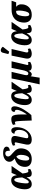

<svg xmlns="http://www.w3.org/2000/svg" viewBox="2032 -2902 1093 5198"><g transform="rotate(-90 2579.0 -302.5)"><path d="M192 10C287 10 335 -50 376 -126H379C382 -16 417 10 484 10C522 10 565 -7 606 -34L590 -97C568 -85 555 -82 543 -82C516 -82 499 -100 481 -239L686 -536H498L437 -397H434C422 -511 371 -546 295 -546C183 -546 88 -452 60 -257C33 -65 99 10 192 10ZM252 -71C215 -71 202 -104 224 -264C246 -418 276 -463 311 -463C350 -463 367 -392 375 -249C323 -134 293 -71 252 -71Z M871 10C1024 10 1136 -78 1158 -231C1177 -371 1122 -426 1038 -502C972 -561 935 -585 944 -646C949 -682 985 -706 1025 -706C1089 -706 1103 -652 1094 -585C1157 -585 1201 -611 1208 -660C1215 -707 1179 -765 1034 -765C912 -765 814 -707 801 -619C790 -540 828 -503 887 -450C767 -415 682 -350 663 -214C643 -71 725 10 871 10ZM884 -58C839 -58 822 -110 837 -217C854 -346 905 -390 941 -407C981 -365 996 -325 981 -212C966 -109 925 -58 884 -58Z M1404 10C1574 10 1705 -147 1729 -319C1753 -490 1703 -544 1646 -544C1597 -544 1566 -512 1556 -458C1626 -455 1677 -417 1658 -279C1642 -172 1570 -83 1483 -83C1432 -83 1432 -115 1442 -163L1491 -396C1514 -506 1471 -543 1383 -543C1336 -543 1285 -530 1235 -499L1249 -436C1272 -449 1285 -452 1299 -452C1324 -452 1327 -431 1323 -413L1268 -153C1247 -52 1278 10 1404 10Z M1797 -498 1814 -428C1830 -438 1852 -445 1862 -445C1899 -445 1900 -428 1916 9L2063 -1C2145 -93 2301 -302 2301 -458C2301 -519 2269 -545 2228 -545C2174 -545 2148 -505 2147 -452C2179 -452 2206 -438 2206 -395C2206 -314 2133 -190 2081 -124H2079C2089 -518 2051 -543 1941 -543C1884 -543 1828 -519 1797 -498Z M2471 10C2566 10 2614 -50 2655 -126H2658C2661 -16 2696 10 2763 10C2801 10 2844 -7 2885 -34L2869 -97C2847 -85 2834 -82 2822 -82C2795 -82 2778 -100 2760 -239L2965 -536H2777L2716 -397H2713C2701 -511 2650 -546 2574 -546C2462 -546 2367 -452 2339 -257C2312 -65 2378 10 2471 10ZM2531 -71C2494 -71 2481 -104 2503 -264C2525 -418 2555 -463 2590 -463C2629 -463 2646 -392 2654 -249C2602 -134 2572 -71 2531 -71Z M2895 224H3075L3114 -19H3116C3126 1 3139 10 3167 10C3211 10 3245 -36 3262 -78H3263C3260 -8 3319 10 3365 10C3426 10 3469 -12 3504 -34L3492 -97C3476 -88 3460 -82 3446 -82C3426 -82 3413 -90 3422 -126L3519 -536H3340L3280 -240C3261 -150 3236 -83 3190 -83C3142 -83 3135 -119 3149 -180L3233 -536H3054L2992 -225Z M3779 -600 3909 -767 3910 -779C3864 -836 3772 -857 3751 -772L3714 -623ZM3727 10C3788 10 3843 -18 3867 -34L3854 -97C3835 -88 3819 -82 3798 -82C3757 -82 3751 -109 3765 -166L3852 -536H3673L3597 -160C3574 -45 3627 10 3727 10Z M4091 10C4186 10 4234 -50 4275 -126H4278C4281 -16 4316 10 4383 10C4421 10 4464 -7 4505 -34L4489 -97C4467 -85 4454 -82 4442 -82C4415 -82 4398 -100 4380 -239L4585 -536H4397L4336 -397H4333C4321 -511 4270 -546 4194 -546C4082 -546 3987 -452 3959 -257C3932 -65 3998 10 4091 10ZM4151 -71C4114 -71 4101 -104 4123 -264C4145 -418 4175 -463 4210 -463C4249 -463 4266 -392 4274 -249C4222 -134 4192 -71 4151 -71Z M4775 10C4951 10 5041 -98 5059 -225C5073 -327 5039 -378 4994 -412H5115L5158 -536H4917C4735 -536 4598 -447 4571 -254C4548 -90 4620 10 4775 10ZM4789 -57C4740 -57 4729 -129 4744 -245C4762 -369 4802 -412 4864 -412H4884C4891 -380 4898 -331 4886 -240C4867 -108 4834 -57 4789 -57Z"/></g></svg>

Font: Noto Serif Condensed Black
Style: Italic
Weight: 900
Width: 3
Italic angle: -12°
Designer: Monotype Design Team
Foundry: Monotype Imaging Inc.
Version: Version 2.013